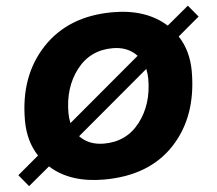

<svg xmlns="http://www.w3.org/2000/svg" viewBox="-70 -779 957 847"><g transform="rotate(-5 408.5 -356.0)"><path d="M25 10 -18 -42 76 -121Q32 -188 32 -280Q32 -477 147.5 -599.5Q263 -722 459 -722Q607 -722 696 -642L792 -722L835 -670L740 -590Q784 -523 784 -432Q784 -233 671 -111.5Q558 10 357 10Q207 10 120 -69ZM226 -296Q226 -274 231 -251L552 -521Q512 -564 445 -564Q345 -564 285.5 -486.5Q226 -409 226 -296ZM371 -148Q471 -148 530.5 -225.5Q590 -303 590 -416Q590 -437 585 -460L264 -190Q304 -148 371 -148Z"/></g></svg>

Font: Creato Display Black
Style: Italic
Weight: 900
Italic angle: -10°
Version: Version 1.000